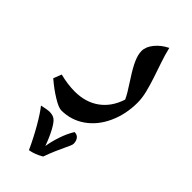

<svg xmlns="http://www.w3.org/2000/svg" viewBox="-340 -488 1083 1083"><g transform="rotate(45 202.0 54.0)"><path d="M120.1 250Q98.1 250 51.8 221.4Q5.4 192.9 -40 153.8L-21 105Q42 121.1 98.1 121.1Q184.6 121.1 245.1 77.4Q305.7 33.7 332 -47.9Q321.8 -69.3 312.5 -85Q303.2 -100.6 268.1 -155.3Q234.9 -206.1 219 -242.4Q203.1 -278.8 203.1 -307.1Q203.1 -341.3 231 -375.2Q258.8 -409.2 301.8 -430.2Q312.5 -385.3 328.1 -339.8Q343.8 -294.4 358.4 -250.2Q373 -206.1 383.5 -164.3Q394 -122.6 394 -85Q394 7.3 358.6 85Q323.2 162.6 260.5 206.3Q197.8 250 120.1 250ZM198.7 455.6Q204.6 416 220.5 368.4Q236.3 320.8 259.8 283.2Q280.8 283.2 291.7 297.4Q302.7 311.5 302.7 333.5Q302.7 340.8 297.1 353.5Q291.5 366.2 282 386.5Q272.5 406.7 259.5 436Q246.6 465.3 231.9 506.3Q190.4 530.8 149.9 537.6Q118.7 469.2 83 407.5Q47.4 345.7 20 311.5Q61 302.2 75.7 301.8H78.1Q105 301.8 121.3 313.5Q137.7 325.2 159.2 365.2Q180.7 405.3 198.7 455.6Z"/></g></svg>

Font: Sahl Naskh
Style: Bold
Weight: 700
Designer: Pascal Zoghbi
Version: Version 1.001